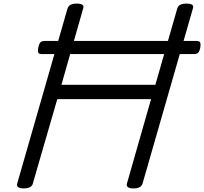

<svg xmlns="http://www.w3.org/2000/svg" viewBox="-20 -1035 1137 1069"><path d="M112 14Q68 14 76 -14L356 -988Q361 -1002 373.5 -1008.5Q386 -1015 407 -1015Q453 -1015 443 -988L322 -563H845L967 -988Q971 -1002 984 -1008.5Q997 -1015 1018 -1015Q1064 -1015 1054 -988L774 -14Q770 0 757.5 7Q745 14 723 14Q679 14 687 -14L821 -483H299L163 -14Q160 0 147 7Q134 14 112 14ZM212 -734Q194 -734 192 -745Q190 -756 193 -769Q195 -784 202 -795.5Q209 -807 228 -807H1074Q1093 -807 1095.5 -795.5Q1098 -784 1095 -769Q1093 -756 1086 -745Q1079 -734 1061 -734Z"/></svg>

Font: Playwrite AU QLD
Style: Regular
Weight: 400
Designer: Veronika Burian, José Scaglione
Foundry: TypeTogether
Version: Version 1.002